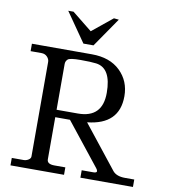

<svg xmlns="http://www.w3.org/2000/svg" viewBox="-101 -1057 1023 1144"><g transform="rotate(10 410.5 -485.0)"><path d="M372 -870 495 -970 525 -967 403 -790H342L219 -967H251ZM725 -45H781V0H463V-45H533Q554 -45 554 -55Q554 -62 546 -72L342 -329H253V-74Q253 -45 298 -45H364V0H40V-45H112Q127 -45 140.5 -53.5Q154 -62 154 -74V-646Q154 -663 140.5 -677Q127 -691 106 -691H40V-736H403Q512 -736 574.5 -675.5Q637 -615 637 -523Q637 -352 445 -332L651 -72Q674 -45 725 -45ZM253 -651V-374H382Q530 -374 530 -524.5Q530 -675 437 -687Q406 -691 342 -691Q278 -691 265.5 -679.5Q253 -668 253 -651Z"/></g></svg>

Font: Sawarabi Mincho
Style: Regular
Weight: 400
Version: Version 1.00